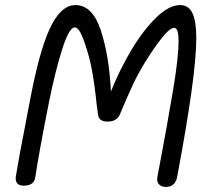

<svg xmlns="http://www.w3.org/2000/svg" viewBox="-20 -732 837 758"><path d="M755 -582Q755 -434 679 -32Q676 -15 665 -4.5Q654 6 635 6Q617 6 607.5 -4.5Q598 -15 601 -31Q643 -253 664 -380.5Q685 -508 685 -568Q685 -622 668 -622Q650 -622 616.5 -579Q583 -536 552 -485Q525 -441 505 -398.5Q485 -356 454 -282Q442 -252 405 -252Q388 -252 378.5 -258.5Q369 -265 367 -280Q361 -320 358 -353Q349 -430 338 -480Q325 -536 308 -580Q291 -624 275 -624Q253 -624 225.5 -537.5Q198 -451 173 -327Q135 -136 119 -31Q114 1 74 1Q42 1 42 -28Q42 -34 43 -38Q56 -119 81 -244Q85 -267 89 -288Q93 -309 97 -328Q134 -528 177 -620Q220 -712 278 -712Q345 -712 378 -612Q411 -512 418 -371Q451 -454 497.5 -532.5Q544 -611 595.5 -661.5Q647 -712 691 -712Q725 -712 740 -679.5Q755 -647 755 -582Z"/></svg>

Font: Mali
Style: Italic
Weight: 400
Italic angle: -10°
Version: Version 1.000; ttfautohint (v1.6)